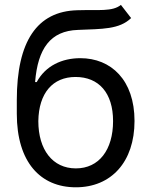

<svg xmlns="http://www.w3.org/2000/svg" viewBox="-20 -770 632 801"><path d="M527 -694.6 484.4 -749.6C448.9 -720.5 390.6 -730.1 303.3 -727.3C134.2 -723.4 50.1 -596.9 50.1 -352.3V-295.5C50.1 -93.8 148.4 11.4 296.5 11.4C443.9 11.4 541.2 -94.5 541.2 -265.3C541.2 -436.1 443.5 -527.3 315 -527.3C239 -527.3 169.7 -495.7 133.2 -427.6H126.4C137.8 -567.8 190.3 -641.3 305 -645.2C406.6 -649.5 477.6 -647 527 -694.6ZM139.9 -264.9C141.7 -382.1 200.3 -448.9 295.1 -448.9C392.4 -448.9 451.7 -382.1 451.7 -264.9C451.7 -144.5 392.8 -67.5 296.5 -67.5C199.6 -67.5 139.9 -145.2 139.9 -264.9Z"/></svg>

Font: Margiela Sans Text
Style: Regular
Weight: 400
Designer: Stefan Endress, Andreas Faust
Version: Version 1.100;FEAKit 1.0